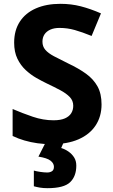

<svg xmlns="http://www.w3.org/2000/svg" viewBox="-20 -744 591 1004"><path d="M511 -198Q511 -135 480 -88Q449 -41 390.5 -15.5Q332 10 248 10Q211 10 175.5 5Q140 0 107.5 -9.5Q75 -19 46 -33V-174Q97 -152 151.5 -133.5Q206 -115 260 -115Q297 -115 319.5 -125Q342 -135 352.5 -152Q363 -169 363 -191Q363 -218 344.5 -237Q326 -256 295 -272.5Q264 -289 224 -308Q199 -320 170 -336.5Q141 -353 114.5 -377.5Q88 -402 71 -437Q54 -472 54 -521Q54 -585 83.5 -630.5Q113 -676 167.5 -700Q222 -724 296 -724Q352 -724 402.5 -711Q453 -698 508 -674L459 -556Q410 -576 371 -587Q332 -598 291 -598Q263 -598 243 -589Q223 -580 212.5 -564Q202 -548 202 -526Q202 -501 217 -483.5Q232 -466 262 -450Q292 -434 337 -412Q392 -386 430.5 -358Q469 -330 490 -292Q511 -254 511 -198ZM379 122Q379 178 346.5 209Q314 240 228 240Q206 240 188.5 237Q171 234 157 230V148Q171 152 191.5 155Q212 158 227 158Q241 158 251.5 151.5Q262 145 262 128Q262 110 244 96Q226 82 181 75L219 0H313L300 30Q320 36 338 48.5Q356 61 367.5 79Q379 97 379 122Z"/></svg>

Font: Noto Sans Gujarati
Style: Regular
Weight: 400
Designer: Jelle Bosma - Monotype Design Team, Universal Thirst
Foundry: Monotype Imaging Inc.
Version: Version 2.102